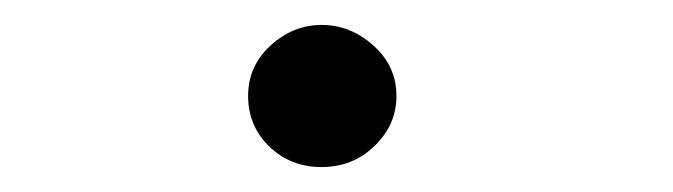

<svg xmlns="http://www.w3.org/2000/svg" viewBox="-20 -408 540 154"><path d="M238 -274Q213 -274 196 -290.5Q179 -307 179 -331Q179 -355 197 -371.5Q215 -388 238 -388Q261 -388 279.5 -371.5Q298 -355 298 -331Q298 -308 280.5 -291Q263 -274 238 -274Z"/></svg>

Font: Ligconsolata
Style: Regular
Weight: 400
Monospace: yes
Designer: Raph Levien, Cyreal, Brenton Simpson
Foundry: Raph Levien, Cyreal, Google
Version: Version 3.001; ttfautohint (v1.8.2.53-6de2)